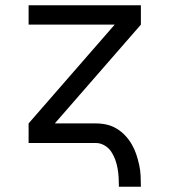

<svg xmlns="http://www.w3.org/2000/svg" viewBox="-20 -540 640 725"><path d="M429 165Q429 148 428 130.5Q427 113 424 96Q421 79 415 62.5Q409 46 399.5 32Q390 18 374.5 9Q359 0 342 0H88V-74L413 -447H88V-520H512V-447L187 -74H342Q363 -74 383 -69.5Q403 -65 421 -54Q439 -43 453 -28Q467 -13 477.5 5Q488 23 494.5 42.5Q501 62 505.5 82.5Q510 103 511 123.5Q512 144 512 165Z"/></svg>

Font: Nova
Style: Regular
Weight: 400
Monospace: yes
Designer: Belleve Invis
Foundry: Belleve Invis
Version: Version 24.1.4; ttfautohint (v1.8.4)